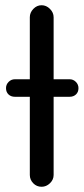

<svg xmlns="http://www.w3.org/2000/svg" viewBox="-20 -708 320 734"><path d="M280 -371Q280 -356 270.5 -347Q261 -338 246 -338H185V-39Q185 -21 171 -7.5Q157 6 139 6Q120 6 107 -7.5Q94 -21 94 -39V-338H37Q22 -338 12.5 -347Q3 -356 3 -371Q3 -385 13 -395Q23 -405 37 -405H94V-642Q94 -660 107.5 -674Q121 -688 139 -688Q157 -688 171 -674Q185 -660 185 -642V-405H246Q260 -405 270 -395Q280 -385 280 -371Z"/></svg>

Font: 寒蝉全圆体
Style: Regular
Weight: 400
Designer: Warren2060
      Designed by Motoya company      

      [Varela Round]
      Joe Prince(Latin component); Avraham Cornf
Foundry: ChillType
Version: Version 3.200